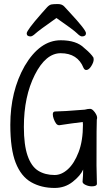

<svg xmlns="http://www.w3.org/2000/svg" viewBox="-20 -912 540 949"><path d="M385 -732Q376 -732 360 -748Q344 -764 259 -823Q171 -761 155.5 -746.5Q140 -732 131 -732Q112 -732 112 -747Q112 -762 184 -844Q202 -865 213 -876.5Q224 -888 234 -890Q244 -892 266 -892Q287 -892 298 -879.5Q309 -867 327 -848Q405 -764 405 -748Q405 -732 385 -732ZM250 17Q184 17 134 -11.5Q84 -40 57.5 -107.5Q31 -175 31 -295Q31 -461 102 -586Q177 -713 280 -713Q358 -713 396 -675Q431 -646 442 -627L443 -618Q443 -604 431 -585Q419 -566 406 -566Q398 -566 393 -576Q364 -649 280 -649Q206 -649 152 -542Q98 -435 98 -285Q98 -195 116.5 -142Q135 -89 169 -68Q203 -47 250 -47Q284 -47 315.5 -75.5Q347 -104 368.5 -160Q390 -216 390 -296L389 -309Q331 -302 273 -293Q263 -293 256.5 -302.5Q250 -312 245.5 -324.5Q241 -337 241 -347Q241 -361 253 -361Q287 -361 399 -370Q414 -374 425 -374Q433 -374 441 -366Q449 -358 454.5 -348Q460 -338 460 -331Q460 -325 458.5 -320.5Q457 -316 457 -94L459 -4Q459 9 434 9Q418 9 403 2Q388 -5 388 -14Q391 -44 391 -74Q378 -44 339.5 -13.5Q301 17 250 17Z"/></svg>

Font: Moon Stars Kai HW
Style: Regular
Weight: 400
Designer: GuiWonder
Version: Version 1.101